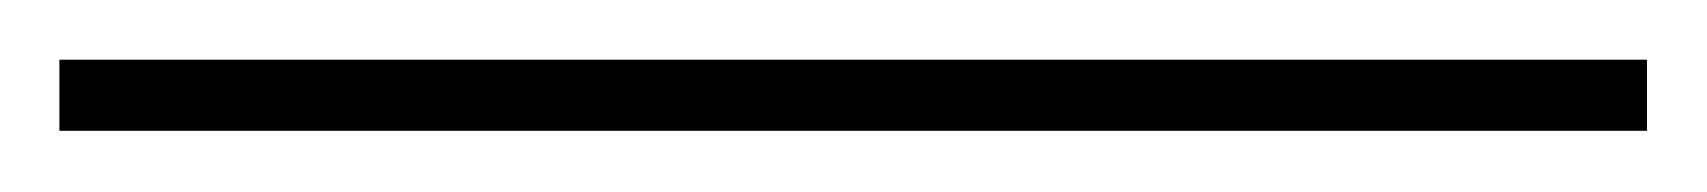

<svg xmlns="http://www.w3.org/2000/svg" viewBox="-24 62 569 64"><path d="M-4.2 105.6V81.9H525V105.6Z"/></svg>

Font: Afacad Flux Thin
Style: Regular
Weight: 250
Designer: Kristian Moeller
Foundry: Dicotype
Version: Version 1.100